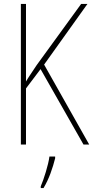

<svg xmlns="http://www.w3.org/2000/svg" viewBox="-20 -800 473 975"><path d="M433 -66 204 -472 424 -780H392L166 -469C141 -431 122 -404 112 -386V-780H86V-66H112V-351L186 -449L404 -66ZM260 4V-5H231C226 36 202 112 187 146V155H201C229 109 248 52 260 4Z"/></svg>

Font: Noto Sans Malayalam UI Condensed Thin
Style: Regular
Weight: 100
Width: 3
Designer: Jelle Bosma - Monotype Design Team
Foundry: Monotype Imaging Inc.
Version: Version 2.104